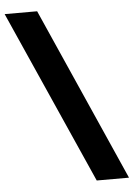

<svg xmlns="http://www.w3.org/2000/svg" viewBox="-101 -749 623 895"><g transform="rotate(-5 210.5 -302.0)"><path d="M466 103H315L-45 -707H107Z"/></g></svg>

Font: Hind Vadodara
Style: Bold
Weight: 700
Designer: Hitesh Malaviya
Foundry: Indian Type Foundry
Version: Version 0.702;PS 1.0;hotconv 1.0.81;makeotf.lib2.5.63406